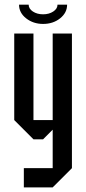

<svg xmlns="http://www.w3.org/2000/svg" viewBox="-20 -812 373 832"><path d="M208.3 -666.7H291.7V-83.3L208.3 0H83.3V-83.3H208.3V-250L166.7 -208.3H125L41.7 -291.7V-666.7H125V-291.7H208.3ZM229.2 -791.7H270.8Q270.8 -756.7 240.4 -732.5Q210 -708.3 166.7 -708.3Q124.2 -708.3 93.3 -732.5Q62.5 -756.7 62.5 -791.7H104.2Q104.2 -774.2 122.5 -762.1Q140.8 -750 166.7 -750Q192.5 -750 210.8 -762.1Q229.2 -774.2 229.2 -791.7Z"/></svg>

Font: Yulong
Style: Regular
Weight: 400
Designer: GGBotNet
Foundry: f0n7.com
Version: 1.00